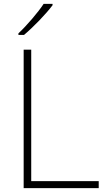

<svg xmlns="http://www.w3.org/2000/svg" viewBox="-20 -970 550 990"><path d="M251 -943V-950H205C177 -907 117 -837 75 -798V-790H104C155 -833 218 -899 251 -943ZM102 0H489V-36H141V-714H102Z"/></svg>

Font: Noto Sans Myanmar UI ExtraLight
Style: Regular
Weight: 200
Designer: Monotype Design Team
Foundry: Monotype Imaging Inc.
Version: Version 2.103